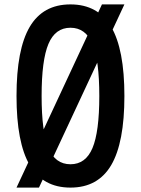

<svg xmlns="http://www.w3.org/2000/svg" viewBox="-20 -836 640 872"><path d="M443 -816H545L157 16H55ZM300 16Q175 16 115 -86Q55 -188 55 -400Q55 -612 115 -714Q175 -816 300 -816Q425 -816 485 -714Q545 -612 545 -400Q545 -188 485 -86Q425 16 300 16ZM300 -90Q369 -90 400 -163.5Q431 -237 431 -400Q431 -563 400 -636.5Q369 -710 300 -710Q231 -710 200 -636.5Q169 -563 169 -400Q169 -237 200 -163.5Q231 -90 300 -90Z"/></svg>

Font: Martian Mono Condensed
Style: Regular
Weight: 400
Width: 3
Designer: Roman Shamin
Foundry: Evil Martians
Version: Version 1.000